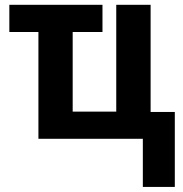

<svg xmlns="http://www.w3.org/2000/svg" viewBox="-20 -566 748 783"><path d="M562.5 196.3V0H136.7V-435.5H18.1V-546.4H397.9V-435.5H276.4V-110.8H454.1V-546.4H594.2V-109.4H692.9V196.3Z"/></svg>

Font: Open Sans SemiCondensed
Style: Bold
Weight: 700
Width: 4
Designer: Monotype Design Team
Foundry: Monotype Imaging Inc.
Version: Version 3.003